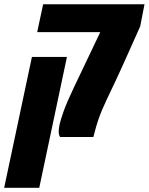

<svg xmlns="http://www.w3.org/2000/svg" viewBox="-91 -650 706 911"><path d="M193.8 0Q192.4 -2.4 189.9 -8.8Q187.5 -15.1 187.5 -26.9Q187.5 -32.2 188.5 -40Q189.5 -47.9 191.4 -58.1Q196.3 -80.6 210.9 -122.1Q225.6 -163.6 259.3 -234.4L384.8 -497.6H85.4L113.8 -629.9H594.7L574.2 -524.9L501 -361.3Q489.7 -336.4 479.2 -313.5Q468.8 -290.5 454.8 -260.5Q440.9 -230.5 418.9 -185.1Q405.8 -157.2 395.3 -133.1Q384.8 -108.9 375.2 -81.1Q365.7 -53.2 355.5 -13.2L352.1 0ZM-71.3 241.2 60.5 -379.9H226.6L95.2 241.2Z"/></svg>

Font: Open Sans Condensed ExtraBold
Style: Italic
Weight: 800
Width: 3
Italic angle: -12°
Designer: Monotype Design Team
Foundry: Monotype Imaging Inc.
Version: Version 3.003; ttfautohint (v1.8.4)